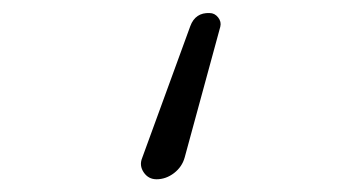

<svg xmlns="http://www.w3.org/2000/svg" viewBox="-20 -160 540 300"><path d="M224.6 120.1Q211.9 120.1 204.6 109.4Q197.3 98.6 202.1 86.9L277.3 -119.1Q285.2 -140.6 307.6 -139.6Q315.4 -139.6 320.8 -132.8Q326.2 -126 324.2 -118.2L268.6 85.9Q264.6 100.6 252 110.4Q239.3 120.1 224.6 120.1Z"/></svg>

Font: Rounded Mgen+ 1m light
Style: Regular
Weight: 200
Designer: [Source Han Sans]
Ryoko NISHIZUKA  (kana & ideographs); Paul D. Hunt (Latin, Greek & Cyrillic); Wenlong ZHANG  (bopomofo
Version: Version 1.059.20150602